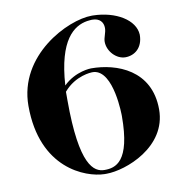

<svg xmlns="http://www.w3.org/2000/svg" viewBox="-79 -768 816 853"><g transform="rotate(-10 329.0 -341.5)"><path d="M366 -673C372 -673 378 -675 385 -675H390C422 -675 439 -656 439 -629C439 -608 427 -588 427 -569C427 -525 466 -485 506 -485C548 -485 586 -514 586 -573C583 -640 499 -691 396 -693H390C283 -693 44 -576 44 -347C44 -64 239 8 324 10H334C420 10 613 -61 613 -231C613 -409 462 -463 347 -463C347 -463 277 -463 221 -408C234 -613 306 -663 366 -673ZM355 -445C445 -437 445 -231 445 -231C445 -24 377 -8 328 -8C280 -8 219 -46 219 -341V-380C273 -444 347 -445 347 -445Z"/></g></svg>

Font: Purple Purse
Style: Regular
Weight: 400
Designer: Astigmatic (AOETI)
Foundry: Astigmatic (AOETI)
Version: Version 1.000